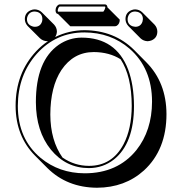

<svg xmlns="http://www.w3.org/2000/svg" viewBox="-20 -797 837 883"><path d="M94.2 -709Q94.2 -738.3 121.6 -750Q130.4 -753.9 140.1 -753.9Q159.2 -752.9 171.9 -740.7L228.5 -684.1Q241.2 -670.4 241.7 -652.3Q241.2 -637.7 233.4 -626.5Q296.9 -657.7 368.2 -658.2Q505.9 -657.2 596.7 -567.4L652.8 -510.7Q745.1 -417.5 745.6 -272.5Q745.6 -108.4 642.1 -13.2Q554.7 65.9 425.8 66.4Q288.6 65.4 198.2 -23.9L141.6 -80.6Q52.2 -170.9 51.8 -310.1Q51.8 -460.4 146.5 -561.5Q171.9 -588.4 200.7 -607.4Q198.7 -607.4 196.8 -607.4Q177.2 -608.4 163.6 -621.1L106.9 -677.7Q94.7 -691.4 94.2 -709ZM557.1 -709Q557.1 -739.3 585 -750.5Q593.3 -753.9 602.1 -753.9Q621.1 -752.9 633.8 -740.7L690.4 -684.1Q703.1 -670.4 703.6 -652.3Q703.6 -622.1 675.8 -610.8Q667 -607.9 658.7 -607.4Q639.6 -608.4 626.5 -620.6L570.3 -677.2Q557.6 -690.9 557.1 -709ZM411.6 -557.6Q317.9 -557.6 262.2 -474.6Q211.9 -397.9 211.4 -270.5Q211.9 -150.9 267.6 -72.3Q323.2 -34.2 389.2 -34.2Q495.6 -34.2 548.3 -133.8Q585.4 -204.6 585.9 -310.1Q585.4 -447.3 534.7 -524.4Q482.9 -557.1 411.6 -557.6ZM510.3 -676.3H303.2L246.6 -732.9Q242.2 -733.4 239.7 -735.8Q235.8 -740.7 235.4 -748Q235.4 -766.1 248.5 -774.9Q252 -776.4 253.9 -776.9H462.4Q467.3 -776.4 470.2 -773.9Q474.1 -769 474.1 -763.2L530.8 -706.5Q530.8 -687 516.6 -678.2Q513.2 -676.8 510.3 -676.3ZM453.6 -743.2Q457 -743.2 461.9 -754.4Q463.9 -759.3 464.4 -763.2Q463.9 -766.6 462.4 -767.1H254.4Q248 -763.7 245.6 -750.5Q245.6 -748.5 245.6 -748Q246.1 -745.1 246.6 -743.2ZM679.2 -329.1Q679.2 -482.9 575.7 -573.2Q489.7 -647.5 368.2 -647.9Q237.8 -647.9 149.4 -549.8Q62.5 -452.1 62 -310.1Q62 -158.2 167.5 -70.3Q252.4 -0.5 369.1 0Q521 0 607.4 -106.9Q678.7 -196.8 679.2 -329.1ZM355 -624Q513.2 -624 569.3 -477.5Q595.7 -407.2 596.2 -310.1Q596.2 -137.2 503.9 -63.5Q454.1 -24.4 389.2 -23.9Q283.7 -23.9 213.9 -108.9Q145.5 -193.4 145 -327.1Q145 -518.1 250.5 -591.3Q297.9 -623.5 355 -624ZM566.9 -709Q566.9 -683.6 590.8 -675.8Q596.7 -674.3 602.1 -673.8Q627.4 -673.8 635.3 -697.8Q636.7 -703.6 637.2 -709Q637.2 -734.4 613.3 -742.2Q607.4 -743.7 602.1 -744.1Q576.7 -744.1 568.8 -720.2Q566.9 -714.4 566.9 -709ZM104 -709Q104 -684.6 127.4 -676.3Q133.3 -673.8 140.1 -673.8Q165.5 -673.8 173.3 -697.8Q174.8 -703.6 174.8 -709Q174.8 -734.4 151.4 -742.2Q145.5 -743.7 140.1 -744.1Q115.2 -744.1 106.4 -721.2Q104 -714.8 104 -709Z"/></svg>

Font: Linux Biolinum Shadow O
Style: Regular
Weight: 400
Designer: Philipp H. Poll
Foundry: Philipp H. Poll
Version: Version 1.0.4